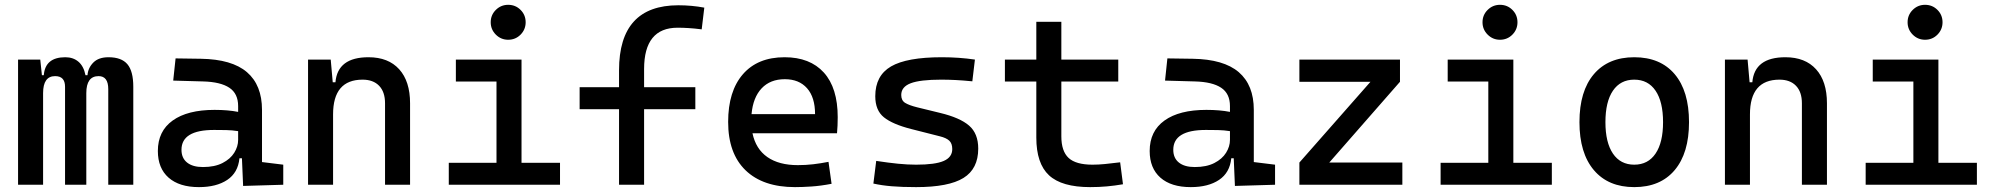

<svg xmlns="http://www.w3.org/2000/svg" viewBox="-20 -764 8243 794"><path d="M427.7 0V-395.5Q427.7 -449.2 387.7 -449.2Q336.9 -449.2 336.9 -378.9V0H249V-405.3Q249 -449.2 208 -449.2Q158.2 -449.2 158.2 -378.9V0H54.7V-517.6H146.5L153.3 -453.1H161.1Q167 -527.3 250 -527.3Q282.7 -527.3 304.4 -508.8Q326.2 -490.2 333.5 -453.1H341.8Q344.2 -483.4 366 -505.4Q387.7 -527.3 428.7 -527.3Q482.4 -527.3 506.8 -498.5Q531.2 -469.7 531.2 -405.3V0Z M985.4 4.9 980.5 -109.4H970.2Q964.4 -49.8 919.7 -20Q875 9.8 802.7 9.8Q721.7 9.8 677.2 -29.3Q632.8 -68.4 632.8 -139.6Q632.8 -221.7 694.1 -265.6Q755.4 -309.6 867.2 -309.6Q922.9 -309.6 964.8 -301.3V-325.2Q964.8 -377 928.5 -401.1Q892.1 -425.3 820.3 -427.2L696.3 -430.7L706.1 -522.5L810.5 -521Q939 -519 1001.2 -465.6Q1063.5 -412.1 1063.5 -309.6V-93.8L1151.4 -83V0ZM964.8 -221.7Q939.9 -225.6 915.3 -226.1Q890.6 -226.6 865.2 -226.6Q730.5 -226.6 730.5 -144.5Q730.5 -110.4 753.7 -91.8Q776.9 -73.2 819.3 -73.2Q867.7 -73.2 900.1 -89.8Q932.6 -106.4 948.7 -132.3Q964.8 -158.2 964.8 -185.5Z M1572.3 0V-336.9Q1572.3 -383.8 1547.9 -409.2Q1523.4 -434.6 1479.5 -434.6Q1357.4 -434.6 1357.4 -291V0H1253.9V-517.6H1347.7L1356 -423.8H1367.2Q1376 -527.3 1503.9 -527.3Q1585.9 -527.3 1630.9 -477.5Q1675.8 -427.7 1675.8 -336.9V0Z M1835.9 0V-90.8H2033.2V-426.8H1865.2V-517.6H2136.7V-90.8H2295.9V0ZM2081.5 -599.6Q2051.8 -599.6 2030.5 -620.8Q2009.3 -642.1 2009.3 -671.9Q2009.3 -702.1 2030.5 -723.1Q2051.8 -744.1 2081.5 -744.1Q2111.8 -744.1 2132.8 -723.1Q2153.8 -702.1 2153.8 -671.9Q2153.8 -642.1 2132.8 -620.8Q2111.8 -599.6 2081.5 -599.6Z M2540 0V-312.5H2377V-403.3H2540V-473.6Q2540 -742.2 2785.2 -742.2Q2840.8 -742.2 2892.6 -732.4L2881.8 -642.6Q2851.1 -646.5 2827.6 -647.9Q2804.2 -649.4 2782.2 -649.4Q2643.6 -649.4 2643.6 -478.5V-403.3H2855.5V-312.5H2643.6V0Z M3267.6 9.8Q3135.3 9.8 3063.2 -59.8Q2991.2 -129.4 2991.2 -259.8Q2991.2 -386.7 3052.2 -457Q3113.3 -527.3 3224.6 -527.3Q3329.6 -527.3 3387 -463.9Q3444.3 -400.4 3444.3 -279.3Q3444.3 -243.7 3441.4 -212.9H3091.8Q3105.5 -147.9 3153.3 -114.5Q3201.2 -81.1 3279.3 -81.1Q3311.5 -81.1 3342.8 -84.7Q3374 -88.4 3406.2 -94.7L3418.9 -3.9Q3373 4.9 3335 7.3Q3296.9 9.8 3267.6 9.8ZM3087.9 -292H3350.6Q3350.6 -361.8 3317.4 -399.2Q3284.2 -436.5 3225.6 -436.5Q3165.5 -436.5 3129.9 -398.9Q3094.2 -361.3 3087.9 -292Z M3768.6 9.8Q3710 9.8 3668.2 6.3Q3626.5 2.9 3591.8 -4.9L3603.5 -98.6Q3654.8 -90.8 3694.1 -86.9Q3733.4 -83 3768.6 -83Q3847.2 -83 3882.6 -98.4Q3918 -113.8 3918 -147.5Q3918 -170.9 3905.5 -182.4Q3893.1 -193.8 3867.2 -200.2L3748 -230.5Q3671.4 -250 3635.5 -278.8Q3599.6 -307.6 3599.6 -366.2Q3599.6 -451.2 3664.8 -489.3Q3730 -527.3 3875 -527.3Q3946.3 -527.3 4011.7 -517.6L4001 -427.7Q3961.4 -431.6 3931.2 -433.1Q3900.9 -434.6 3872.1 -434.6Q3785.2 -434.6 3746.1 -419.7Q3707 -404.8 3707 -371.1Q3707 -348.6 3723.1 -338.6Q3739.3 -328.6 3772.5 -320.3L3868.2 -296.9Q3949.7 -277.3 3987.5 -244.6Q4025.4 -211.9 4025.4 -149.4Q4025.4 -65.9 3964.4 -28.1Q3903.3 9.8 3768.6 9.8Z M4488.3 9.8Q4370.6 9.8 4318.1 -39.1Q4265.6 -87.9 4265.6 -195.3V-426.8H4135.7V-517.6H4265.6V-673.8H4369.1V-517.6H4604.5V-426.8H4369.1V-200.2Q4369.1 -138.7 4399.2 -110.8Q4429.2 -83 4498 -83Q4522.5 -83 4549.8 -85.7Q4577.1 -88.4 4612.3 -92.8L4624 -2Q4589.8 3.9 4557.4 6.8Q4524.9 9.8 4488.3 9.8Z M5086.9 4.9 5082 -109.4H5071.8Q5065.9 -49.8 5021.2 -20Q4976.6 9.8 4904.3 9.8Q4823.2 9.8 4778.8 -29.3Q4734.4 -68.4 4734.4 -139.6Q4734.4 -221.7 4795.7 -265.6Q4856.9 -309.6 4968.8 -309.6Q5024.4 -309.6 5066.4 -301.3V-325.2Q5066.4 -377 5030 -401.1Q4993.7 -425.3 4921.9 -427.2L4797.9 -430.7L4807.6 -522.5L4912.1 -521Q5040.5 -519 5102.8 -465.6Q5165 -412.1 5165 -309.6V-93.8L5252.9 -83V0ZM5066.4 -221.7Q5041.5 -225.6 5016.8 -226.1Q4992.2 -226.6 4966.8 -226.6Q4832 -226.6 4832 -144.5Q4832 -110.4 4855.2 -91.8Q4878.4 -73.2 4920.9 -73.2Q4969.2 -73.2 5001.7 -89.8Q5034.2 -106.4 5050.3 -132.3Q5066.4 -158.2 5066.4 -185.5Z M5353.5 0V-91.8L5647.5 -425.8H5353.5V-517.6H5769.5V-425.8L5477.1 -91.8H5779.3V0Z M5937.5 0V-90.8H6134.8V-426.8H5966.8V-517.6H6238.3V-90.8H6397.5V0ZM6183.1 -599.6Q6153.3 -599.6 6132.1 -620.8Q6110.8 -642.1 6110.8 -671.9Q6110.8 -702.1 6132.1 -723.1Q6153.3 -744.1 6183.1 -744.1Q6213.4 -744.1 6234.4 -723.1Q6255.4 -702.1 6255.4 -671.9Q6255.4 -642.1 6234.4 -620.8Q6213.4 -599.6 6183.1 -599.6Z M6738.3 9.8Q6630.9 9.8 6571.3 -60.5Q6511.7 -130.9 6511.7 -258.8Q6511.7 -387.2 6571.3 -457.3Q6630.9 -527.3 6738.3 -527.3Q6846.2 -527.3 6905.5 -457.3Q6964.8 -387.2 6964.8 -258.8Q6964.8 -130.9 6905.5 -60.5Q6846.2 9.8 6738.3 9.8ZM6738.3 -83Q6795.4 -83 6826.4 -128.9Q6857.4 -174.8 6857.4 -258.8Q6857.4 -343.3 6826.4 -388.9Q6795.4 -434.6 6738.3 -434.6Q6681.2 -434.6 6650.1 -388.9Q6619.1 -343.3 6619.1 -258.8Q6619.1 -174.8 6650.1 -128.9Q6681.2 -83 6738.3 -83Z M7431.6 0V-336.9Q7431.6 -383.8 7407.2 -409.2Q7382.8 -434.6 7338.9 -434.6Q7216.8 -434.6 7216.8 -291V0H7113.3V-517.6H7207L7215.3 -423.8H7226.6Q7235.4 -527.3 7363.3 -527.3Q7445.3 -527.3 7490.2 -477.5Q7535.2 -427.7 7535.2 -336.9V0Z M7695.3 0V-90.8H7892.6V-426.8H7724.6V-517.6H7996.1V-90.8H8155.3V0ZM7940.9 -599.6Q7911.1 -599.6 7889.9 -620.8Q7868.7 -642.1 7868.7 -671.9Q7868.7 -702.1 7889.9 -723.1Q7911.1 -744.1 7940.9 -744.1Q7971.2 -744.1 7992.2 -723.1Q8013.2 -702.1 8013.2 -671.9Q8013.2 -642.1 7992.2 -620.8Q7971.2 -599.6 7940.9 -599.6Z"/></svg>

Font: Cascadia Code NF
Style: Regular
Weight: 400
Monospace: yes
Designer: Aaron Bell
Foundry: Saja Typeworks
Version: Version 2404.023; ttfautohint (v1.8.4)